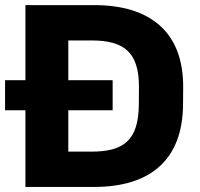

<svg xmlns="http://www.w3.org/2000/svg" viewBox="-40 -739 789 759"><path d="M332 0C553.2 0 682.1 -106 683.6 -326.2L684.1 -393.6C685.5 -612.8 553.2 -718.8 332 -718.8H60.5V-421.9H-20V-303.2H60.5V0ZM230 -579.1H321.3C445.8 -579.1 510.3 -536.6 509.3 -393.6L508.8 -326.2C507.8 -182.1 446.8 -139.6 321.3 -139.6H230V-303.2H405.3V-421.9H230Z"/></svg>

Font: Winston ExtraBold
Style: Regular
Weight: 800
Designer: Vernon Adams, Kim Jin-seong, David Berlow, Cristiano Sobral
Foundry: The Winston Project Authors
Version: Version 3.004